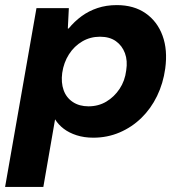

<svg xmlns="http://www.w3.org/2000/svg" viewBox="-49 -528 698 753"><path d="M-29 205 94 -496H221L217 -416H220Q243 -444 271 -464.5Q299 -485 333.5 -496.5Q368 -508 409 -508Q476 -508 522 -476Q568 -444 588.5 -388Q609 -332 599 -259Q591 -201 567 -151.5Q543 -102 505.5 -65.5Q468 -29 420 -8.5Q372 12 317 12Q281 12 251.5 2.5Q222 -7 201 -23Q180 -39 167 -60L121 205ZM298 -111Q337 -111 368 -129.5Q399 -148 420 -179.5Q441 -211 446 -252Q452 -290 441 -319.5Q430 -349 405.5 -366.5Q381 -384 343 -384Q305 -384 273.5 -365.5Q242 -347 221.5 -315Q201 -283 195 -242Q190 -204 200.5 -174.5Q211 -145 236.5 -128Q262 -111 298 -111Z"/></svg>

Font: DM Sans 36pt Black
Style: Italic
Weight: 900
Italic angle: -10°
Designer: Colophon Foundry, Jonny Pinhorn
Foundry: Colophon Foundry
Version: Version 4.004;gftools[0.9.30]